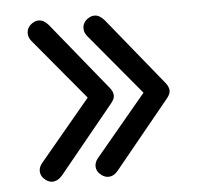

<svg xmlns="http://www.w3.org/2000/svg" viewBox="-40 -532 559 528"><g transform="rotate(-5 239.5 -267.5)"><path d="M52 -77Q52 -88 60 -98L201 -267L60 -436Q52 -446 52 -457Q52 -474 67 -484Q76 -490 85 -490Q99 -490 112 -475L264 -288Q273 -277 273 -266Q273 -261 270.5 -256Q268 -251 264 -246L112 -60Q99 -45 84 -45Q76 -45 67 -51Q52 -62 52 -77ZM206 -77Q206 -88 214 -98L355 -267L214 -436Q206 -446 206 -457Q206 -474 221 -484Q230 -490 239 -490Q253 -490 266 -475L418 -288Q427 -277 427 -266Q427 -261 424.5 -256Q422 -251 418 -246L266 -60Q254 -45 239 -45Q230 -45 221 -51Q206 -62 206 -77Z"/></g></svg>

Font: Kodchasan
Style: Regular
Weight: 400
Version: Version 1.000; ttfautohint (v1.6)